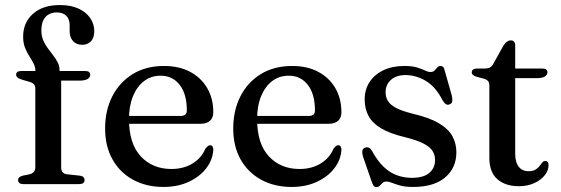

<svg xmlns="http://www.w3.org/2000/svg" viewBox="-20 -748 2278 780"><path d="M228.5 -69Q228.5 -56 234.5 -48.5Q240.5 -41 252.5 -40L303.5 -34.5Q313.5 -33.5 318.5 -28.8Q323.5 -24 323.5 -16.5Q323.5 0 301 0H75Q65 0 59.2 -4.2Q53.5 -8.5 53.5 -16Q53.5 -23.5 58.5 -27.8Q63.5 -32 73 -34.5L98 -39.5Q111 -42.5 117.2 -49.5Q123.5 -56.5 123.5 -68V-388Q123.5 -398 118.5 -404.8Q113.5 -411.5 100 -415.5L72 -423.5Q56 -428.5 50.8 -433.5Q45.5 -438.5 45.5 -445Q45.5 -451.5 50.5 -455.5Q55.5 -459.5 66 -459.5H148L124 -442V-459Q124 -475 116.5 -489.8Q109 -504.5 99 -520Q89 -535.5 81.5 -554.5Q74 -573.5 74 -599Q74 -656.5 114 -692Q154 -727.5 223.5 -727.5Q268 -727.5 299.2 -713Q330.5 -698.5 346.8 -674.2Q363 -650 363 -621.5Q363 -594.5 349.5 -580.2Q336 -566 314 -566Q290.5 -566 276.8 -581Q263 -596 263 -621V-645Q263 -670.5 249.2 -684Q235.5 -697.5 210.5 -697.5Q180 -697 164 -678Q148 -659 148 -624.5Q148 -603 155.2 -585.2Q162.5 -567.5 173.8 -552.5Q185 -537.5 196 -523.2Q207 -509 214.5 -494.2Q222 -479.5 222 -462V-441.5L208 -459.5H326Q336 -459.5 341.2 -455.8Q346.5 -452 346.5 -444.5Q346.5 -434 336 -427.2Q325.5 -420.5 303 -420.5H228.5Z M846.5 -292Q846.5 -269.5 833 -257.2Q819.5 -245 793.5 -245H474V-277H714Q739 -277 739 -299Q739 -366 710 -403.2Q681 -440.5 632.5 -440.5Q594.5 -440.5 565.8 -419Q537 -397.5 520.5 -357.8Q504 -318 504 -264Q504 -164.5 551.8 -113Q599.5 -61.5 676.5 -61.5Q726 -61.5 762.5 -84Q799 -106.5 814 -143.5Q820.5 -151.5 824.8 -154.8Q829 -158 834 -158Q840.5 -158 843.8 -152Q847 -146 846.5 -138Q843.5 -97 816.8 -63Q790 -29 745.5 -8.8Q701 11.5 644 11.5Q574 11.5 520.2 -18Q466.5 -47.5 436.8 -100.8Q407 -154 407 -226Q407 -299 436 -356.2Q465 -413.5 518.8 -446.8Q572.5 -480 646.5 -480Q708 -480 752.8 -456Q797.5 -432 822 -389.8Q846.5 -347.5 846.5 -292Z M1367 -292Q1367 -269.5 1353.5 -257.2Q1340 -245 1314 -245H994.5V-277H1234.5Q1259.5 -277 1259.5 -299Q1259.5 -366 1230.5 -403.2Q1201.5 -440.5 1153 -440.5Q1115 -440.5 1086.2 -419Q1057.5 -397.5 1041 -357.8Q1024.5 -318 1024.5 -264Q1024.5 -164.5 1072.2 -113Q1120 -61.5 1197 -61.5Q1246.5 -61.5 1283 -84Q1319.5 -106.5 1334.5 -143.5Q1341 -151.5 1345.2 -154.8Q1349.5 -158 1354.5 -158Q1361 -158 1364.2 -152Q1367.5 -146 1367 -138Q1364 -97 1337.2 -63Q1310.5 -29 1266 -8.8Q1221.5 11.5 1164.5 11.5Q1094.5 11.5 1040.8 -18Q987 -47.5 957.2 -100.8Q927.5 -154 927.5 -226Q927.5 -299 956.5 -356.2Q985.5 -413.5 1039.2 -446.8Q1093 -480 1167 -480Q1228.5 -480 1273.2 -456Q1318 -432 1342.5 -389.8Q1367 -347.5 1367 -292Z M1627.5 -443Q1590 -443 1568.2 -423.5Q1546.5 -404 1546.5 -373Q1546.5 -354 1555.5 -338.5Q1564.5 -323 1588 -310.2Q1611.5 -297.5 1655 -286.5Q1724 -270.5 1763 -247.2Q1802 -224 1818 -194.5Q1834 -165 1834 -129.5Q1834 -66 1788.5 -27.2Q1743 11.5 1658 11.5Q1627 11.5 1606.8 6Q1586.5 0.5 1573.2 -5Q1560 -10.5 1550 -10.5Q1539.5 -10.5 1534 -5Q1528.5 0.5 1523.2 6.2Q1518 12 1509.5 12Q1502.5 12 1498.8 7.8Q1495 3.5 1491 -7L1454.5 -112.5Q1450.5 -126 1452 -135.2Q1453.5 -144.5 1463 -148Q1472 -151.5 1479 -147.8Q1486 -144 1491.5 -134.5Q1514 -93.5 1539.5 -69.5Q1565 -45.5 1593.8 -35.5Q1622.5 -25.5 1653 -25.5Q1700.5 -25.5 1724 -45.5Q1747.5 -65.5 1747.5 -98.5Q1747.5 -118 1737.5 -134.2Q1727.5 -150.5 1701 -164.5Q1674.5 -178.5 1626 -190.5Q1565 -205 1529 -226.2Q1493 -247.5 1477.2 -276.8Q1461.5 -306 1461.5 -345Q1461.5 -384.5 1481.5 -415Q1501.5 -445.5 1537.8 -462.8Q1574 -480 1623 -480Q1654 -480 1673.8 -474Q1693.5 -468 1706.2 -461.8Q1719 -455.5 1729 -455.5Q1739.5 -455.5 1745.5 -461.8Q1751.5 -468 1756.8 -474Q1762 -480 1770.5 -480Q1776 -480 1780.2 -475.8Q1784.5 -471.5 1786.5 -461.5L1815 -361.5Q1818.5 -347 1817.5 -337.5Q1816.5 -328 1806.5 -324Q1797.5 -320.5 1790.8 -325.2Q1784 -330 1777 -342.5Q1748.5 -397 1708.8 -420Q1669 -443 1627.5 -443Z M1945.5 -428.5 1918.5 -435.5Q1906 -439 1901.2 -443.5Q1896.5 -448 1896.5 -454Q1896.5 -461.5 1902 -465.5Q1907.5 -469.5 1917 -469.5H1949Q1962 -469.5 1970.2 -473.8Q1978.5 -478 1984.5 -489.5L2025 -562.5Q2032.5 -574 2039.8 -579Q2047 -584 2055 -584Q2063.5 -584 2068.2 -578.8Q2073 -573.5 2073 -564V-123.5Q2073 -89 2087.2 -70.8Q2101.5 -52.5 2127 -52.5Q2145 -52.5 2155.2 -58.8Q2165.5 -65 2171.5 -73Q2177.5 -81 2182.5 -87.5Q2187.5 -94 2195.5 -94Q2201.5 -94 2205 -90Q2208.5 -86 2208.5 -77Q2208.5 -55.5 2193 -36Q2177.5 -16.5 2150.2 -4Q2123 8.5 2088 8.5Q2033 8.5 2000.5 -20Q1968 -48.5 1968 -106.5V-400Q1968 -412 1963 -418.2Q1958 -424.5 1945.5 -428.5ZM2026 -430.5V-469.5H2183.5Q2193.5 -469.5 2198.8 -465.8Q2204 -462 2204 -454.5Q2204 -444 2193.5 -437.2Q2183 -430.5 2160.5 -430.5Z"/></svg>

Font: Fraunces Wonky
Style: Regular
Weight: 400
Version: Version 1.000;[b76b70a41]